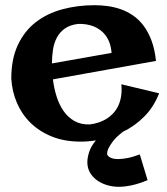

<svg xmlns="http://www.w3.org/2000/svg" viewBox="-20 -530 651 747"><path d="M554.2 170.9Q520 185.1 492.4 190.9Q464.8 196.8 441.9 196.8Q418.5 196.8 396.5 190.2Q374.5 183.6 357.4 171.4Q340.3 159.2 330.1 141.4Q319.8 123.5 319.8 101.1Q319.8 84 326.7 62Q333.5 40 353 16.1Q337.9 18.6 323 19.8Q308.1 21 293.9 21Q231.4 21 182.6 1.5Q133.8 -18.1 99.6 -51.3Q65.4 -84.5 46.1 -129.2Q26.9 -173.8 23.9 -224.1Q23.9 -300.8 49.6 -355.2Q75.2 -409.7 119.4 -443.8Q163.6 -478 222.7 -493.9Q281.7 -509.8 348.1 -509.8Q372.6 -509.8 398.7 -506.3Q424.8 -502.9 449.7 -494.1Q474.6 -485.4 497.3 -470Q520 -454.6 538.3 -430.4Q556.6 -406.2 569.3 -372.6Q582 -338.9 586.9 -293L186 -221.2Q189.9 -187.5 200 -155.3Q210 -123 227.1 -98.4Q244.1 -73.7 269.3 -59.3Q294.4 -44.9 329.1 -45.9Q366.7 -50.3 395.5 -68.4Q407.7 -76.2 418.9 -87.6Q430.2 -99.1 438.5 -115.2Q446.8 -131.3 450.7 -152.8Q454.6 -174.3 452.1 -202.1L599.1 -167Q578.6 -114.3 541.7 -76.9Q504.9 -39.6 458 -17.1Q431.6 3.4 419.4 19.8Q407.2 36.1 401.9 47.4Q396 60.5 397 70.8Q398.9 76.2 404.3 80.1Q408.7 83.5 417.2 86.2Q425.8 88.9 439.9 88.9Q454.1 88.9 474.6 85.2Q495.1 81.5 523.9 70.8ZM414.1 -324.2Q412.1 -347.2 405.8 -364.3Q399.4 -381.3 389.9 -393.6Q380.4 -405.8 368.9 -413.8Q357.4 -421.9 345.7 -426.8Q318.4 -438 284.2 -437Q252 -433.1 231.9 -418.7Q211.9 -404.3 200.9 -383.1Q189.9 -361.8 186 -335.9Q182.1 -310.1 182.1 -283.2Z"/></svg>

Font: Peralta
Style: Regular
Weight: 400
Designer: Astigmatic (AOETI)
Foundry: Astigmatic (AOETI)
Version: Version 1.000